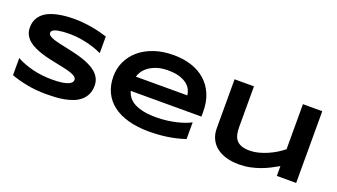

<svg xmlns="http://www.w3.org/2000/svg" viewBox="-61 -1178 2962 1687"><g transform="rotate(20 1420.0 -334.5)"><path d="M723.1 -481.9Q704.1 -491.2 672.9 -502.9Q641.6 -514.6 602.1 -525.1Q562.5 -535.6 516.1 -542.7Q469.7 -549.8 420.9 -549.8Q381.8 -549.8 354.2 -547.4Q326.7 -544.9 307.9 -541Q289.1 -537.1 278.1 -532Q267.1 -526.9 261.2 -521.5Q255.4 -516.1 253.7 -510.7Q252 -505.4 252 -501Q252 -486.3 266.6 -475.3Q281.2 -464.4 306.6 -455.8Q332 -447.3 365.7 -439.7Q399.4 -432.1 437.3 -424.1Q475.1 -416 515.4 -406.5Q555.7 -397 593.5 -384.3Q631.3 -371.6 665 -354.7Q698.7 -337.9 724.1 -315.4Q749.5 -293 764.2 -263.7Q778.8 -234.4 778.8 -196.8Q778.8 -148.4 761.7 -113.8Q744.6 -79.1 716.1 -55.2Q687.5 -31.2 649.9 -16.8Q612.3 -2.4 571 5.4Q529.8 13.2 487.5 15.6Q445.3 18.1 407.2 18.1Q307.6 18.1 222.9 1.7Q138.2 -14.6 73.2 -39.1V-199.2Q140.1 -162.1 225.8 -141.1Q311.5 -120.1 409.2 -120.1Q466.8 -120.1 503.2 -126.2Q539.6 -132.3 560.1 -141.8Q580.6 -151.4 587.9 -162.6Q595.2 -173.8 595.2 -184.1Q595.2 -200.2 580.6 -212.2Q565.9 -224.1 540.5 -233.2Q515.1 -242.2 481.4 -249.8Q447.8 -257.3 409.9 -264.9Q372.1 -272.5 332 -281.2Q292 -290 254.2 -302Q216.3 -314 182.6 -329.8Q148.9 -345.7 123.5 -367.4Q98.1 -389.2 83.5 -417.7Q68.8 -446.3 68.8 -483.9Q68.8 -528.3 84.5 -560.5Q100.1 -592.8 126.7 -615.5Q153.3 -638.2 188.2 -652.3Q223.1 -666.5 261.7 -674.3Q300.3 -682.1 339.8 -685.1Q379.4 -688 415 -688Q454.1 -688 495.4 -684.1Q536.6 -680.2 576.7 -673.1Q616.7 -666 654.1 -656.7Q691.4 -647.5 723.1 -637.2Z M1698.2 -33.2Q1615.7 -5.9 1533.4 6.1Q1451.2 18.1 1365.2 18.1Q1255.4 18.1 1169.7 -5.6Q1084 -29.3 1025.4 -74.2Q966.8 -119.1 936 -184.1Q905.3 -249 905.3 -331.1Q905.3 -407.2 936.3 -472.4Q967.3 -537.6 1024.2 -585.7Q1081.1 -633.8 1161.6 -660.9Q1242.2 -688 1341.3 -688Q1432.6 -688 1508.5 -663.3Q1584.5 -638.7 1638.9 -590.3Q1693.4 -542 1723.4 -471.2Q1753.4 -400.4 1753.4 -308.1V-263.2H1092.3Q1101.1 -231.4 1121.3 -205.1Q1141.6 -178.7 1176.3 -160.2Q1210.9 -141.6 1261.5 -131.3Q1312 -121.1 1382.3 -121.1Q1432.1 -121.1 1480 -127.2Q1527.8 -133.3 1569.3 -143.3Q1610.8 -153.3 1644.3 -165.5Q1677.7 -177.7 1698.2 -189.9ZM1573.2 -396Q1570.8 -420.9 1558.3 -447.5Q1545.9 -474.1 1519 -495.6Q1492.2 -517.1 1448.7 -531Q1405.3 -544.9 1340.3 -544.9Q1279.3 -544.9 1234.9 -529.8Q1190.4 -514.6 1160.4 -492.2Q1130.4 -469.7 1113.8 -443.8Q1097.2 -418 1092.3 -396Z M2096.2 -670.9V-293Q2096.2 -255.4 2102.5 -224.9Q2108.9 -194.3 2126 -172.6Q2143.1 -150.9 2173.8 -138.9Q2204.6 -127 2253.9 -127Q2291 -127 2331.8 -137.2Q2372.6 -147.5 2412.6 -164.6Q2452.6 -181.6 2489 -203.9Q2525.4 -226.1 2554.2 -250V-670.9H2734.9V0H2554.2V-91.8Q2520 -72.3 2481.4 -52.5Q2442.9 -32.7 2399.4 -16.8Q2356 -1 2307.1 9Q2258.3 19 2204.1 19Q2136.2 19 2082.5 2.7Q2028.8 -13.7 1991.7 -43.7Q1954.6 -73.7 1934.8 -116.5Q1915 -159.2 1915 -211.9V-670.9Z"/></g></svg>

Font: REH Gaming
Style: Gaming
Weight: 700
Designer: Astigmatic (AOETI)
Foundry: Astigmatic (AOETI)
Version: Version 1.001 2011